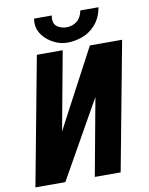

<svg xmlns="http://www.w3.org/2000/svg" viewBox="-99 -997 828 1068"><g transform="rotate(-10 315.0 -463.0)"><path d="M348.5 0 429 -437.5 182 0H13L149 -725H295L213 -280.5L247.5 -346L448.5 -725H630.5L494.5 0ZM166.5 -902.5Q166.5 -912.5 169 -926H269Q266.5 -914.5 266.5 -906.5Q266.5 -875.5 289 -861.2Q311.5 -847 339.5 -847Q372 -847 397 -866.2Q422 -885.5 430 -926H532.5Q521.5 -865.5 488.2 -828.8Q455 -792 412.8 -777Q370.5 -762 327 -762Q291.5 -762 254 -780.2Q216.5 -798.5 191.5 -830.8Q166.5 -863 166.5 -902.5Z"/></g></svg>

Font: JuliaMono ExtraBold
Style: Italic
Weight: 800
Italic angle: -9°
Monospace: yes
Designer: cormullion
Foundry: corm
Version: Version 0.057; ttfautohint (v1.8.4)